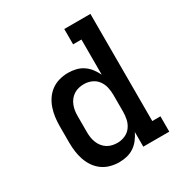

<svg xmlns="http://www.w3.org/2000/svg" viewBox="-173 -863 946 998"><g transform="rotate(-30 300.0 -363.5)"><path d="M256 8Q230 8 204 1Q178 -6 156.5 -21.5Q135 -37 120 -59Q105 -81 96.5 -106Q88 -131 84.5 -157.5Q81 -184 81 -210V-310Q81 -336 84.5 -362.5Q88 -389 96.5 -414Q105 -439 120 -461Q135 -483 156.5 -498.5Q178 -514 204 -521Q230 -528 256 -528Q280 -528 303 -522.5Q326 -517 345.5 -504Q365 -491 379.5 -472Q394 -453 404 -432V-643H354V-735H511V-92H560V0H404V-88Q394 -67 379.5 -48Q365 -29 345.5 -16Q326 -3 303 2.5Q280 8 256 8ZM299 -84Q322 -84 344 -93.5Q366 -103 380 -122Q394 -141 399 -164Q404 -187 404 -210V-310Q404 -333 399 -356Q394 -379 380 -398Q366 -417 344 -426.5Q322 -436 299 -436Q283 -436 267.5 -432.5Q252 -429 238.5 -420.5Q225 -412 215 -399.5Q205 -387 199 -372Q193 -357 190.5 -341.5Q188 -326 188 -310V-210Q188 -194 190.5 -178.5Q193 -163 199 -148Q205 -133 215 -120.5Q225 -108 238.5 -99.5Q252 -91 267.5 -87.5Q283 -84 299 -84Z"/></g></svg>

Font: Iosevka Etoile Semibold
Style: Regular
Weight: 600
Designer: Belleve Invis
Foundry: Belleve Invis
Version: Version 22.1.2; ttfautohint (v1.8.4)